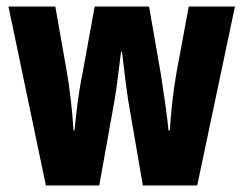

<svg xmlns="http://www.w3.org/2000/svg" viewBox="-20 -570 749 590"><path d="M374 -261 419 0H586L702 -550H560L522 -345C512 -287 505 -224 502 -169H498C493 -217 484 -280 474 -344L438 -550H271L234 -347C220 -278 214 -220 209 -169H206C202 -232 194 -302 184 -357L150 -550H6L121 0H285L332 -262C339 -301 345 -360 352 -411H355C360 -366 367 -308 374 -261Z"/></svg>

Font: Noto Sans Armenian ExtraCondensed ExtraBold
Style: Regular
Weight: 800
Width: 2
Designer: Monotype Design Team
Foundry: Monotype Imaging Inc.
Version: Version 2.008